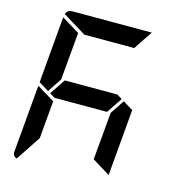

<svg xmlns="http://www.w3.org/2000/svg" viewBox="-140 -1113 1095 1224"><g transform="rotate(15 408.0 -501.0)"><path d="M633 -541 564 -438H217L183 -459L252 -562H599ZM166 -469 100 -510 138 -948 256 -876 228 -562ZM650 -531 716 -490 678 -52 560 -124 588 -438ZM193 -165 85 -2Q56 -11 59 -41L98 -486L154 -451L160 -448L215 -414ZM297 -876 142 -971Q154 -1000 184 -1000H709L626 -876Z"/></g></svg>

Font: DSEG7 Modern
Style: Bold Italic
Weight: 700
Italic angle: -5°
Designer: Keshikan(Twitter:@keshinomi_88pro)
Version: Version 0.46